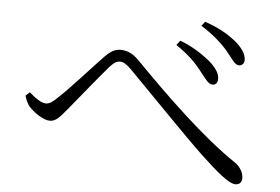

<svg xmlns="http://www.w3.org/2000/svg" viewBox="-47 -760 1094 750"><g transform="rotate(5 500.0 -385.0)"><path d="M725 -504C748 -476 761 -454 777 -454C789 -454 797 -460 798 -475C800 -496 785 -521 755 -546C730 -566 693 -593 638 -614L624 -596C675 -561 701 -535 725 -504ZM823 -588C847 -559 858 -538 874 -538C887 -538 895 -547 895 -560C895 -584 878 -609 847 -634C823 -653 785 -677 728 -696L715 -679C762 -650 798 -618 823 -588ZM54 -347C60 -330 66 -314 77 -303C97 -282 133 -258 157 -258C183 -258 197 -279 223 -309C260 -354 341 -454 372 -489C388 -507 400 -512 410 -512C424 -512 435 -505 454 -487C534 -406 698 -236 762 -176C826 -116 875 -74 901 -74C917 -74 926 -84 926 -100C926 -122 912 -145 891 -159C761 -246 606 -396 483 -522C455 -551 432 -558 408 -558C384 -558 365 -544 345 -523C311 -488 226 -392 181 -351C163 -333 150 -324 136 -324C118 -324 95 -340 70 -362Z"/></g></svg>

Font: Kiri Minchoo Light
Style: Regular
Weight: 300
Designer: Ryoko NISHIZUKA 西塚涼子 (kana & ideographs); Frank Grießhammer (Latin, Greek & Cyrillic);
akenotsuki.com/eyeben/fonts/ (U+
Foundry: Adobe
akenotsuki.com/eyeben/fonts/
Version: Version 4.002;hotconv 1.0.119;makeotfexe 2.5.65604